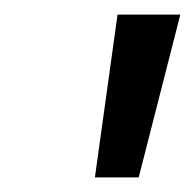

<svg xmlns="http://www.w3.org/2000/svg" viewBox="-20 -602 267 263"><path d="M141 -582 110 -359H170L227 -582Z"/></svg>

Font: Lisu Bosa Light
Style: Italic
Weight: 300
Italic angle: -19°
Designer: David Morse, Annie Olsen, Victor Gaultney, Frank Grießhammer (Latin)
Foundry: SIL International
Version: Version 2.000